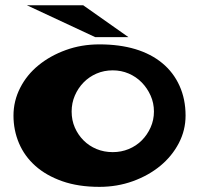

<svg xmlns="http://www.w3.org/2000/svg" viewBox="-20 -688 756 729"><path d="M295.9 -668H82L341.8 -546.9H467.8ZM357.4 -519.5Q433.6 -519.5 493.7 -501.5Q553.7 -483.4 596.2 -448.2Q638.7 -413.1 661.6 -362.3Q684.6 -311.5 684.6 -249Q684.6 -193.4 658.7 -144Q632.8 -94.7 588.4 -58.1Q543.9 -21.5 484.4 0Q424.8 21.5 357.4 21.5Q277.3 21.5 216.3 0Q155.3 -21.5 114.3 -58.1Q73.2 -94.7 52.2 -144Q31.2 -193.4 31.2 -249Q31.2 -304.7 56.6 -354.5Q82 -404.3 126.5 -440.4Q170.9 -476.6 230 -498Q289.1 -519.5 357.4 -519.5ZM408.2 -110.4Q440.4 -110.4 468.8 -122.1Q497.1 -133.8 518.1 -154.8Q539.1 -175.8 551.8 -204.1Q564.5 -232.4 564.5 -264.6Q564.5 -296.9 551.8 -325.2Q539.1 -353.5 518.1 -375Q497.1 -396.5 468.8 -408.7Q440.4 -420.9 408.2 -420.9Q375 -420.9 346.7 -408.7Q318.4 -396.5 297.4 -375Q276.4 -353.5 264.2 -325.2Q252 -296.9 252 -264.6Q252 -231.4 264.2 -203.6Q276.4 -175.8 297.4 -154.8Q318.4 -133.8 346.7 -122.1Q375 -110.4 408.2 -110.4Z"/></svg>

Font: Polsku
Style: Regular
Weight: 400
Designer: Sebastien Sanfilippo
Version: Version 1.1